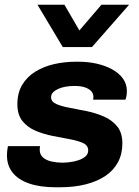

<svg xmlns="http://www.w3.org/2000/svg" viewBox="-20 -782 588 812"><path d="M216 10Q149.5 10 103.2 -6Q57 -22 33.2 -52.2Q9.5 -82.5 9.5 -124.5Q9.5 -136 10.8 -146.5Q12 -157 13.5 -164H149.5Q148.5 -158.5 148.2 -155.5Q148 -152.5 148 -148.5Q148 -128 162.2 -115.8Q176.5 -103.5 198.8 -98.8Q221 -94 243.5 -94Q258.5 -94 277.2 -96.5Q296 -99 313 -104.8Q330 -110.5 341.5 -120.5Q353 -130.5 353 -146Q353 -167 331.2 -177Q309.5 -187 275.5 -193.2Q241.5 -199.5 203.2 -207Q165 -214.5 131 -228.8Q97 -243 75.2 -269.8Q53.5 -296.5 53.5 -341Q53.5 -389 73.8 -423Q94 -457 129 -478.8Q164 -500.5 208.5 -510.8Q253 -521 301.5 -521H312.5Q352 -521 388.8 -512.8Q425.5 -504.5 454.2 -488.8Q483 -473 499.8 -450Q516.5 -427 516.5 -397.5Q516.5 -385 514.8 -376Q513 -367 510.5 -360.5H373.5Q374.5 -363.5 374.8 -367Q375 -370.5 375 -372.5Q375 -386.5 365.5 -396.8Q356 -407 338.2 -412.8Q320.5 -418.5 294.5 -418.5Q275.5 -418.5 258 -415.5Q240.5 -412.5 226.5 -406.2Q212.5 -400 204.2 -391.2Q196 -382.5 196 -371Q196 -352 217.8 -342.2Q239.5 -332.5 273.8 -326.2Q308 -320 346.8 -312Q385.5 -304 419.8 -289Q454 -274 475.8 -247.2Q497.5 -220.5 497.5 -175.5Q497.5 -131 479.2 -96.5Q461 -62 426.5 -38.5Q392 -15 343 -2.5Q294 10 232.5 10ZM526 -762 369 -583H245.5L138.5 -762H252.5L344.5 -603.5H273L409 -762Z"/></svg>

Font: Chivo Medium
Style: Italic
Weight: 500
Italic angle: -8.05°
Designer: Hector Gatti
Foundry: Omnibus-Type
Version: Version 2.002